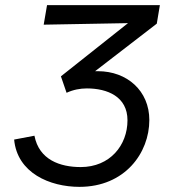

<svg xmlns="http://www.w3.org/2000/svg" viewBox="-20 -720 664 747"><path d="M289 7C466 7 561 -125 561 -253C561 -367 474 -443 361 -443H350L590 -628L602 -700H163L150 -624L478 -630L217 -423L239 -359C265 -371 292 -376 318 -376C398 -376 476 -344 476 -252C476 -155 408 -70 294 -70C214 -70 132 -98 114 -192L35 -177C47 -47 174 7 289 7Z"/></svg>

Font: Fixel Display 20240404
Style: Italic
Weight: 400
Italic angle: -10°
Designer: AlfaBravo + MacPaw
Foundry: Kyrylo Tkachov, Marchela Mozhyna, Serhii Makarenko, Maria Weinstein, Zakhar Kryvoshyya
Version: Version 1.211;Glyphs 3.2 (3225)